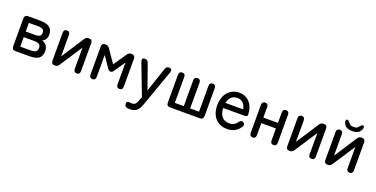

<svg xmlns="http://www.w3.org/2000/svg" viewBox="-23 -1511 5035 2570"><g transform="rotate(20 2494.5 -225.5)"><path d="M115 0H310C446 0 492 -44 492 -139C492 -201 453 -245 403 -257C441 -270 468 -308 468 -360C468 -453 409 -497 290 -497H115C84 -497 67 -479 67 -449V-48C67 -17 84 0 115 0ZM157 -79V-214H302C371 -214 400 -198 400 -147C400 -106 383 -79 302 -79ZM157 -294V-417H285C349 -417 376 -400 376 -356C376 -311 353 -294 294 -294Z M672 0H679C705 0 722 -10 736 -32L945 -351V-48C945 -17 961 0 990 0C1019 0 1034 -17 1034 -48V-449C1034 -480 1018 -497 987 -497H982C957 -497 939 -487 925 -465L716 -143V-449C716 -480 701 -497 672 -497C643 -497 627 -479 627 -449V-48C627 -17 643 0 672 0Z M1214 0C1243 0 1258 -17 1258 -48V-361L1361 -209C1374 -188 1389 -177 1406 -177C1424 -177 1437 -188 1451 -209L1554 -361V-48C1554 -17 1570 0 1599 0C1627 0 1643 -17 1643 -48V-449C1643 -480 1625 -497 1595 -497H1590C1565 -497 1546 -487 1533 -466L1406 -281L1279 -466C1264 -486 1247 -497 1222 -497H1214C1185 -497 1169 -479 1169 -449V-48C1169 -17 1185 0 1214 0Z M1822 207C1906 207 1945 167 1974 84L2161 -442C2172 -476 2159 -497 2129 -497C2102 -497 2083 -484 2075 -457L1958 -110L1835 -458C1827 -484 1809 -497 1782 -497H1777C1749 -497 1738 -475 1750 -442L1919 -1L1897 57C1878 109 1864 125 1814 125C1801 125 1788 124 1776 122C1756 120 1745 132 1745 158C1745 185 1760 203 1789 205C1800 206 1811 207 1822 207Z M2318 0H2746C2777 0 2794 -17 2794 -48V-448C2794 -479 2778 -495 2749 -495C2720 -495 2704 -479 2704 -448V-79H2577V-448C2577 -479 2561 -495 2532 -495C2503 -495 2487 -479 2487 -448V-79H2359V-448C2359 -479 2344 -495 2315 -495C2286 -495 2270 -478 2270 -448V-48C2270 -17 2287 0 2318 0Z M3133 11C3211 11 3271 -18 3315 -82C3337 -110 3331 -134 3309 -150C3287 -164 3270 -156 3250 -133C3223 -91 3185 -70 3134 -70C3049 -70 2993 -127 2991 -236H3289C3320 -236 3336 -245 3336 -260C3336 -392 3260 -503 3128 -503C2996 -503 2903 -402 2903 -246C2903 -81 2997 11 3133 11ZM2996 -310C3011 -387 3058 -428 3127 -428C3192 -428 3237 -380 3248 -310Z M3496 0C3525 0 3540 -17 3540 -48V-220H3748V-48C3748 -17 3764 0 3793 0C3821 0 3837 -17 3837 -48V-449C3837 -480 3821 -497 3793 -497C3765 -497 3748 -480 3748 -449V-299H3540V-449C3540 -480 3525 -497 3496 -497C3467 -497 3451 -479 3451 -449V-48C3451 -17 3467 0 3496 0Z M4017 0H4024C4050 0 4067 -10 4081 -32L4290 -351V-48C4290 -17 4306 0 4335 0C4364 0 4379 -17 4379 -48V-449C4379 -480 4363 -497 4332 -497H4327C4302 -497 4284 -487 4270 -465L4061 -143V-449C4061 -480 4046 -497 4017 -497C3988 -497 3972 -479 3972 -449V-48C3972 -17 3988 0 4017 0Z M4559 0H4566C4592 0 4609 -10 4623 -32L4832 -351V-48C4832 -17 4848 0 4877 0C4906 0 4921 -17 4921 -48V-449C4921 -480 4905 -497 4874 -497H4869C4844 -497 4826 -487 4812 -465L4603 -143V-449C4603 -480 4588 -497 4559 -497C4530 -497 4514 -479 4514 -449V-48C4514 -17 4530 0 4559 0ZM4594 -605C4612 -558 4651 -536 4718 -536C4785 -536 4824 -558 4843 -607C4857 -638 4845 -658 4828 -658C4810 -658 4806 -641 4786 -625C4775 -603 4752 -594 4718 -594C4683 -594 4660 -603 4649 -625C4629 -641 4626 -658 4608 -658C4591 -658 4579 -636 4594 -605Z"/></g></svg>

Font: 寒蝉半圆体
Style: Regular
Weight: 400
Designer: Yoshimichi Ohira & Warren
Foundry: ChillType
Version: Version 1.800;Glyphs 3.1.1 (3135)